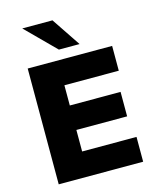

<svg xmlns="http://www.w3.org/2000/svg" viewBox="-135 -1035 932 1129"><g transform="rotate(-15 331.0 -470.5)"><path d="M80 0V-705H594V-554H263V-431H572V-282H263V-151H594V0ZM286 -765 110 -941H294L412 -765Z"/></g></svg>

Font: Nunito Sans 8pt Black
Style: Regular
Weight: 900
Version: Version 3.101;gftools[0.9.27]